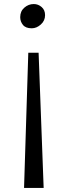

<svg xmlns="http://www.w3.org/2000/svg" viewBox="-20 -768 323 950"><path d="M99 162 120 -507H171L196 162ZM147 -748Q169 -748 186 -733.2Q203 -718.5 203 -693Q203 -665.5 182 -646.8Q161 -628 137 -628Q107 -628 93.5 -644.8Q80 -661.5 80 -683Q80 -712.5 100.5 -730.2Q121 -748 147 -748Z"/></svg>

Font: Merriweather 7pt Light
Style: Regular
Weight: 300
Designer: Eben Sorkin
Foundry: Eben Sorkin
Version: Version 2.200;gftools[0.9.31]